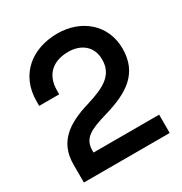

<svg xmlns="http://www.w3.org/2000/svg" viewBox="-167 -839 915 963"><g transform="rotate(-30 290.5 -357.0)"><path d="M40 -471V-445H156V-467C156 -561 215 -607 301 -607C376 -607 430 -564 430 -489C430 -399 364 -364 256 -331C128 -293 42 -234 42 -105V0H539V-106H159V-117C159 -190 210 -212 308 -241C449 -282 546 -341 546 -485C546 -625 437 -714 300 -714C153 -714 40 -626 40 -471Z"/></g></svg>

Font: Space Text SemiBold
Style: Regular
Weight: 600
Designer: Florian Karsten (Space Text), Colophon Foundry (Space Mono)
Foundry: Florian Karsten
Version: Version 1.003;PS 001.003;hotconv 1.0.88;makeotf.lib2.5.64775